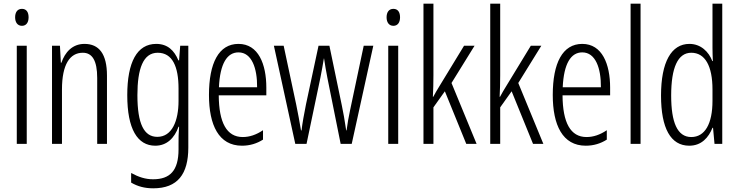

<svg xmlns="http://www.w3.org/2000/svg" viewBox="-20 -780 4003 1041"><path d="M99 -732C74 -732 62 -713 62 -686C62 -659 75 -640 99 -640C122 -640 135 -658 135 -686C135 -713 124 -732 99 -732ZM125 -532H71V0H125Z M438 -542C372 -542 332 -496 313 -440H310L305 -532H262V0H316V-295C316 -431 359 -494 429 -494C480 -494 507 -452 507 -357V0H560V-370C560 -488 517 -542 438 -542Z M827 -542C723 -542 670 -443 670 -264C670 -81 725 10 822 10C884 10 926 -31 948 -93H951C948 -57 948 -28 948 -2V30C948 146 901 192 810 192C768 192 732 180 691 158V210C727 231 765 241 811 241C943 241 1001 164 1001 20V-532H957L951 -453H947C925 -506 889 -542 827 -542ZM835 -494C915 -494 948 -419 948 -300V-233C948 -125 913 -38 833 -38C761 -38 725 -108 725 -264C725 -407 756 -494 835 -494Z M1273 -542C1166 -542 1113 -438 1113 -265C1113 -102 1166 10 1292 10C1335 10 1373 -2 1406 -23V-74C1369 -49 1333 -37 1296 -37C1209 -37 1167 -115 1166 -263H1424V-305C1424 -432 1381 -542 1273 -542ZM1273 -496C1345 -496 1375 -410 1374 -307H1167C1173 -435 1211 -496 1273 -496Z M1755 -358 1827 0H1887L2004 -532H1952L1878 -182C1869 -140 1865 -115 1859 -73H1857C1849 -126 1841 -174 1833 -210L1766 -532H1707L1639 -214C1629 -164 1619 -110 1615 -73H1612C1604 -119 1596 -166 1586 -213L1518 -532H1465L1581 0H1642L1717 -358C1724 -391 1730 -429 1736 -463H1737C1742 -430 1748 -393 1755 -358Z M2113 -732C2088 -732 2076 -713 2076 -686C2076 -659 2089 -640 2113 -640C2136 -640 2149 -658 2149 -686C2149 -713 2138 -732 2113 -732ZM2139 -532H2085V0H2139Z M2330 -372V-760H2276V0H2330V-198L2392 -285L2508 0H2564L2428 -330L2553 -532H2496L2362 -312C2350 -293 2341 -277 2329 -255H2327C2329 -295 2330 -330 2330 -372Z M2692 -372V-760H2638V0H2692V-198L2754 -285L2870 0H2926L2790 -330L2915 -532H2858L2724 -312C2712 -293 2703 -277 2691 -255H2689C2691 -295 2692 -330 2692 -372Z M3137 -542C3030 -542 2977 -438 2977 -265C2977 -102 3030 10 3156 10C3199 10 3237 -2 3270 -23V-74C3233 -49 3197 -37 3160 -37C3073 -37 3031 -115 3030 -263H3288V-305C3288 -432 3245 -542 3137 -542ZM3137 -496C3209 -496 3239 -410 3238 -307H3031C3037 -435 3075 -496 3137 -496Z M3453 0V-760H3399V0Z M3717 10C3784 10 3822 -35 3843 -87H3846L3854 0H3896V-760H3843V-520C3843 -498 3844 -476 3845 -449H3842C3823 -499 3780 -542 3718 -542C3620 -542 3564 -444 3564 -262C3564 -85 3616 10 3717 10ZM3728 -37C3652 -37 3619 -117 3619 -262C3619 -413 3655 -494 3728 -494C3803 -494 3843 -422 3843 -295V-233C3843 -109 3802 -37 3728 -37Z"/></svg>

Font: Noto Sans Armenian ExtraCondensed Light
Style: Regular
Weight: 300
Width: 2
Designer: Monotype Design Team
Foundry: Monotype Imaging Inc.
Version: Version 2.008